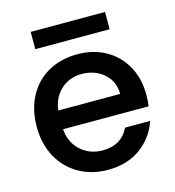

<svg xmlns="http://www.w3.org/2000/svg" viewBox="-108 -812 834 913"><g transform="rotate(-15 308.5 -355.5)"><path d="M580 -289Q580 -258 576 -233H155Q160 -167 204 -127Q248 -87 312 -87Q404 -87 442 -164H565Q540 -88 474.5 -39.5Q409 9 312 9Q233 9 170.5 -26.5Q108 -62 72.5 -126.5Q37 -191 37 -276Q37 -361 71.5 -425.5Q106 -490 168.5 -525Q231 -560 312 -560Q390 -560 451 -526Q512 -492 546 -430.5Q580 -369 580 -289ZM461 -325Q460 -388 416 -426Q372 -464 307 -464Q248 -464 206 -426.5Q164 -389 156 -325ZM492 -720V-635H126V-720Z"/></g></svg>

Font: Poppins Cyr Med
Style: Regular
Weight: 500
Designer: Ninad Kale (Devanagari), Jonny Pinhorn (Latin)
Foundry: Indian Type Foundry
Version: 4.004